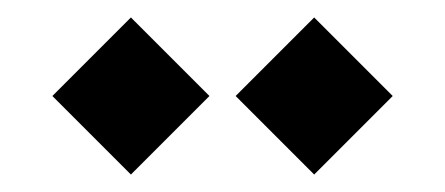

<svg xmlns="http://www.w3.org/2000/svg" viewBox="-20 -715 510 220"><path d="M130 -515 40 -605 130 -695 220 -605ZM340 -515 250 -605 340 -695 430 -605Z"/></svg>

Font: Rowdies Light
Style: Regular
Weight: 300
Designer: Jaikishan Patel
Version: Version 1.000; ttfautohint (v1.8.3)